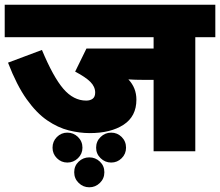

<svg xmlns="http://www.w3.org/2000/svg" viewBox="-20 -642 934 815"><path d="M809 -484V0H632V-303H590Q572 -303 555.5 -303.5Q539 -304 525 -305Q559 -269 559 -219Q559 -148 504.5 -112.5Q450 -77 361 -77Q318 -77 272 -88.5Q226 -100 180.5 -131Q135 -162 93 -221Q51 -280 14 -376L158 -430Q206 -315 249 -265Q292 -215 346 -215Q363 -215 373.5 -223Q384 -231 384 -249Q384 -274 363.5 -294.5Q343 -315 299 -338L347 -436H632V-484H0V-622H894V-484ZM388 -15Q388 -42 407 -60.5Q426 -79 452 -79Q478 -79 496.5 -60.5Q515 -42 515 -15Q515 11 496.5 29.5Q478 48 452 48Q426 48 407 29.5Q388 11 388 -15ZM203 -15Q203 -42 221.5 -60.5Q240 -79 266 -79Q292 -79 311 -60.5Q330 -42 330 -15Q330 11 311 29.5Q292 48 266 48Q240 48 221.5 29.5Q203 11 203 -15ZM295 89Q295 62 314 44Q333 26 359 26Q385 26 404 44Q423 62 423 89Q423 116 404 134.5Q385 153 359 153Q333 153 314 134.5Q295 116 295 89Z"/></svg>

Font: Noto Sans Devanagari UI Black
Style: Regular
Weight: 900
Designer: Jelle Bosma - Monotype Design Team
Foundry: Monotype Imaging Inc.
Version: Version 2.003; ttfautohint (v1.8.4.7-5d5b)